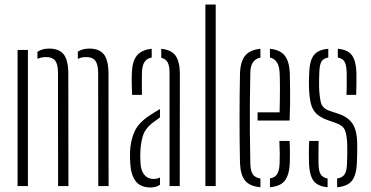

<svg xmlns="http://www.w3.org/2000/svg" viewBox="-20 -820 1633 846"><path d="M413 0 412.5 -502Q411.5 -538 399.5 -553.2Q387.5 -568.5 360 -568.5Q338 -568.5 323 -560.5V-592.5Q344 -606 373 -606Q416.5 -606 436.8 -581.5Q457 -557 458 -500L458.5 0ZM236 0 235.5 -502Q235 -538 222.8 -553.2Q210.5 -568.5 183 -568.5Q161 -568.5 145 -560.5V-591.5Q165.5 -606 196 -606Q239.5 -606 259.8 -581.5Q280 -557 281 -500L281.5 0ZM57.5 0V-600H103V0Z M562 -402Q561 -424.5 560.5 -451.2Q560 -478 561 -498.5Q562.5 -549.5 583 -575Q603.5 -600.5 648.5 -605V-566.5Q628.5 -563 617.8 -548.5Q607 -534 605.5 -502Q605 -482.5 605 -454.5Q605 -426.5 605.5 -402ZM727 0V-501Q727 -529.5 718.8 -545Q710.5 -560.5 690.5 -565.5V-605Q736 -600.5 754.2 -573.8Q772.5 -547 772.5 -494L772 0ZM554 -99Q553 -113 552.8 -125.8Q552.5 -138.5 553 -152Q555.5 -202.5 573.2 -241.2Q591 -280 640.5 -312Q661.5 -326 685 -339.5V-302.5Q677 -297 667.8 -290.2Q658.5 -283.5 648 -275.5Q618.5 -251.5 609.2 -220Q600 -188.5 598.5 -152Q598 -143.5 598 -129.5Q598 -115.5 599 -101.5Q601 -67.5 616.2 -49.5Q631.5 -31.5 655.5 -31.5Q672.5 -31.5 685 -38V-6Q668.5 6 643 6Q599.5 6 578.2 -21.2Q557 -48.5 554 -99Z M885 0V-800H930.5V0Z M1115 -289V-325H1212Q1213.5 -384 1213.5 -431.2Q1213.5 -478.5 1212 -502Q1208.5 -558 1169.5 -566.5V-605Q1214 -600.5 1234.2 -575.5Q1254.5 -550.5 1257 -498.5Q1257.5 -474 1258.2 -418.8Q1259 -363.5 1256 -289ZM1037.5 -101.5Q1035.5 -194.5 1035.5 -299.2Q1035.5 -404 1037.5 -497.5Q1039.5 -549.5 1060.5 -575Q1081.5 -600.5 1127.5 -605V-566Q1084.5 -558 1083 -502Q1081.5 -425 1081 -363Q1080.5 -301 1081 -238.5Q1081.5 -176 1083 -98.5Q1084 -66 1094.2 -51.5Q1104.5 -37 1127.5 -33.5V5Q1080.5 1 1060 -24.2Q1039.5 -49.5 1037.5 -101.5ZM1169.5 5V-34Q1191 -37.5 1200.8 -52.2Q1210.5 -67 1212 -98.5Q1213 -119 1212.8 -143.5Q1212.5 -168 1211 -199H1256Q1257.5 -172.5 1257.5 -147.2Q1257.5 -122 1257 -101.5Q1254.5 -49.5 1235.2 -24.2Q1216 1 1169.5 5Z M1465.5 5V-33.5Q1488.5 -37 1498.2 -51.5Q1508 -66 1509 -98.5Q1510 -121 1510.2 -140.5Q1510.5 -160 1510 -180Q1509 -223 1500.5 -244.8Q1492 -266.5 1464 -276.5L1423 -291Q1391.5 -302.5 1374.2 -319Q1357 -335.5 1350 -362.8Q1343 -390 1341.5 -434Q1341 -451.5 1341.2 -466Q1341.5 -480.5 1342.5 -497.5Q1343.5 -550 1361.8 -575.5Q1380 -601 1426.5 -605V-566.5Q1404.5 -563 1396.2 -548.5Q1388 -534 1387 -502Q1386.5 -483 1386 -468.8Q1385.5 -454.5 1386 -436.5Q1387.5 -394.5 1393.8 -368.8Q1400 -343 1431 -332L1471.5 -318.5Q1514 -304.5 1534 -274Q1554 -243.5 1554 -181.5Q1554 -163 1553.8 -141.2Q1553.5 -119.5 1552.5 -100.5Q1550 -49 1531 -24Q1512 1 1465.5 5ZM1506.5 -402Q1508 -430 1507.8 -456Q1507.5 -482 1507.5 -502Q1506.5 -533.5 1498.2 -548Q1490 -562.5 1468.5 -566.5V-605Q1513.5 -601 1531.2 -575.8Q1549 -550.5 1550.5 -498.5Q1550.5 -478.5 1550.5 -453.8Q1550.5 -429 1549.5 -402ZM1341.5 -101.5Q1341 -122 1341 -147.2Q1341 -172.5 1342.5 -199H1384Q1383 -169 1383.2 -144Q1383.5 -119 1383.5 -98.5Q1384 -66.5 1393 -52Q1402 -37.5 1423.5 -33.5V5Q1379 1 1361 -24.2Q1343 -49.5 1341.5 -101.5Z"/></svg>

Font: Big Shoulders Stencil Display Light
Style: Regular
Weight: 300
Designer: Patric King
Foundry: XO Type Co
Version: Version 1.000